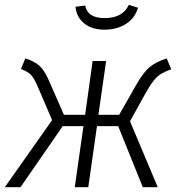

<svg xmlns="http://www.w3.org/2000/svg" viewBox="-32 -776 733 796"><path d="M678 -489Q651 -479 635.5 -469.5Q620 -460 605 -441.5Q590 -423 570 -387L507 -273L622 0H560L458 -253H370L334 0H278L314 -253H228L53 0H-12L184 -278L124 -418Q109 -453 96 -466Q83 -479 55 -490L73 -534Q113 -521 132.5 -502.5Q152 -484 169 -446L233 -300H321L352 -523H408L376 -300H462L532 -423Q562 -476 588 -497.5Q614 -519 659 -534ZM281 -748 321 -753Q327 -726 347 -713.5Q367 -701 402 -701Q477 -701 502 -756L540 -744Q528 -701 490.5 -677Q453 -653 401 -653Q349 -653 317 -679Q285 -705 281 -748Z"/></svg>

Font: FiraGO Light
Style: Italic
Weight: 300
Italic angle: -8°
Designer: bBox Type GmbH
Foundry: bBox Type GmbH
Version: Version 1.001